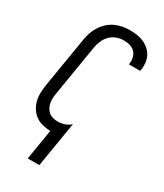

<svg xmlns="http://www.w3.org/2000/svg" viewBox="-233 -831 967 1134"><g transform="rotate(30 250.0 -264.0)"><path d="M158 215 192 8Q165 7 138.5 0.5Q112 -6 91 -21Q70 -36 56 -58Q42 -80 35.5 -105.5Q29 -131 30 -159Q31 -187 35 -214L92 -559Q96 -584 104.5 -608Q113 -632 127 -654Q141 -676 161 -694Q181 -712 204.5 -723Q228 -734 253 -738.5Q278 -743 303 -743Q328 -743 352 -739.5Q376 -736 397.5 -726.5Q419 -717 436.5 -701.5Q454 -686 464.5 -665.5Q475 -645 477.5 -620.5Q480 -596 476 -571Q476 -569 475.5 -567.5Q475 -566 475 -565H397Q398 -566 398 -567Q398 -568 398 -569Q402 -590 397 -611Q392 -632 378.5 -646.5Q365 -661 344.5 -667Q324 -673 303 -673Q279 -673 254.5 -664.5Q230 -656 211.5 -637.5Q193 -619 183 -595.5Q173 -572 169 -548L112 -203Q109 -186 108 -169Q107 -152 110 -136Q113 -120 120.5 -105.5Q128 -91 140 -81Q152 -71 168 -66.5Q184 -62 201 -62Q224 -62 247 -69.5Q270 -77 288 -94L237 215Z"/></g></svg>

Font: Iosevka SS04 Oblique
Style: Regular
Weight: 400
Italic angle: -9°
Monospace: yes
Designer: Belleve Invis
Foundry: Belleve Invis
Version: Version 19.0.0; ttfautohint (v1.8.4)